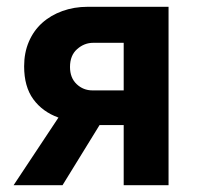

<svg xmlns="http://www.w3.org/2000/svg" viewBox="-20 -545 579 565"><path d="M152 -199Q105 -216 78 -253Q51 -290 51 -350Q51 -390 65 -422.5Q79 -455 104 -477.5Q129 -500 163.5 -512.5Q198 -525 238 -525H476V0H344V-177H273L164 0H20ZM344 -279V-419H254Q228 -419 207 -400.5Q186 -382 186 -348Q186 -316 205.5 -297.5Q225 -279 252 -279Z"/></svg>

Font: PTCRaleway
Style: Bold
Weight: 700
Designer: Matt McInerney, Pablo Impallari, Rodrigo Fuenzalida
Foundry: Matt McInerney, Pablo Impallari, Rodrigo Fuenzalida
Version: Version 3.000g; ttfautohint (v1.5) -l 8 -r 28 -G 28 -x 14 -D